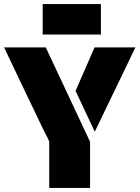

<svg xmlns="http://www.w3.org/2000/svg" viewBox="-25 -920 683 940"><path d="M216 -227 207 -247 181 -298 156 -351Q152 -358 146 -372L105 -457L-5 -688H199L416 -226V0H216ZM345 -475 438 -688H638L560 -526L527 -458L464 -327L439 -275ZM184 -900H469V-751H184Z"/></svg>

Font: Saira Stencil
Style: Regular
Weight: 400
Designer: Hector Gatti with collaboration of the Omnibus-Type team
Foundry: Omnibus-Type
Version: Version 1.003